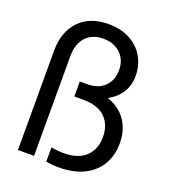

<svg xmlns="http://www.w3.org/2000/svg" viewBox="-136 -831 830 941"><g transform="rotate(20 279.0 -360.0)"><path d="M212 6V-68Q245 -62 277 -62Q354 -62 393 -100.5Q432 -139 432 -201Q432 -265 393.5 -303Q355 -341 277 -341H232V-419H270Q328 -419 361 -451.5Q394 -484 394 -538Q394 -572 379 -598.5Q364 -625 336 -640.5Q308 -656 270 -656Q212 -656 179 -620Q146 -584 146 -520V0H62V-520Q62 -616 117 -674Q172 -732 270 -732Q335 -732 382.5 -706Q430 -680 455 -636Q480 -592 480 -538Q480 -488 456 -450.5Q432 -413 389 -390Q454 -367 487 -318Q520 -269 520 -201Q520 -140 493 -92Q466 -44 411.5 -16Q357 12 277 12Q244 12 212 6Z"/></g></svg>

Font: Aspekta Variable
Style: Regular
Weight: 400
Designer: Ivo Dolenc
Version: Version 2.100